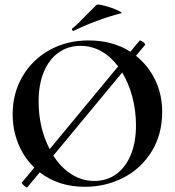

<svg xmlns="http://www.w3.org/2000/svg" viewBox="-20 -815 775 850"><path d="M698 -320Q698 -220 651.5 -144.5Q605 -69 526.5 -28.5Q448 12 356 12Q239 12 156 -52L101 14Q99 17 87 7Q75 -3 77 -7L132 -73Q86 -117 61 -178.5Q36 -240 36 -309Q36 -402 79.5 -476.5Q123 -551 199.5 -593.5Q276 -636 372 -636Q479 -636 557 -586L598 -635L599 -636Q605 -636 615 -628Q625 -620 622 -616L582 -568Q637 -524 667.5 -460Q698 -396 698 -320ZM200 -155 503 -521Q471 -564 428.5 -588Q386 -612 336 -612Q281 -612 239 -582Q197 -552 174 -496.5Q151 -441 151 -366Q151 -248 200 -155ZM582 -260Q582 -325 566 -385.5Q550 -446 521 -494L216 -126Q250 -73 296.5 -43.5Q343 -14 398 -14Q453 -14 494.5 -44Q536 -74 559 -129.5Q582 -185 582 -260ZM305 -678Q301 -678 299 -682.5Q297 -687 300 -689Q325 -709 366 -752Q407 -793 407 -793Q412 -798 443.5 -789.5Q475 -781 500.5 -769.5Q526 -758 515 -756Q408 -728 307 -679Z"/></svg>

Font: Cormorant Upright
Style: Bold
Weight: 700
Designer: Christian Thalmann (Catharsis Fonts)
Foundry: Catharsis Fonts
Version: Version 3.302